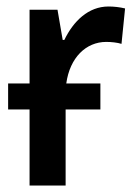

<svg xmlns="http://www.w3.org/2000/svg" viewBox="-20 -571 418 591"><path d="M289 -234V-314H184C195 -394 245 -442 307 -442C323 -442 341 -440 354 -436L365 -545C349 -549 330 -551 314 -551C252 -551 206 -506 178 -448H173L157 -541H71V-314H5V-234H71V0H182V-234Z"/></svg>

Font: Noto Sans UI SemiCondensed Medium
Style: Regular
Weight: 500
Width: 4
Designer: Monotype Design Team
Foundry: Monotype Imaging Inc.
Version: Version 1.901